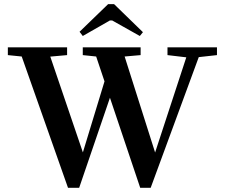

<svg xmlns="http://www.w3.org/2000/svg" viewBox="-20 -893 1099 932"><path d="M381.8 -718.3 366.2 -738.8 504.9 -873H533.7L673.8 -736.8L658.7 -718.3L524.9 -793.5H513.2ZM310.1 18.6 85.4 -618.7 18.1 -625.5V-663.1H305.7V-625.5L224.1 -618.2L382.3 -153.3L487.3 -498L446.8 -618.7L381.8 -625.5V-663.1H662.6V-625.5L585 -618.7L732.9 -152.8L884.3 -614.7L793 -625.5V-663.1H1033.2V-625.5L944.8 -615.7L711.4 18.6H660.6L513.7 -418.5L364.3 18.6Z"/></svg>

Font: Elstob 8pt SemiBold
Style: Regular
Weight: 600
Designer: Peter S. Baker
Version: Version 1.015